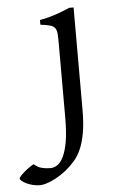

<svg xmlns="http://www.w3.org/2000/svg" viewBox="-169 -506 480 786"><g transform="rotate(-5 71.0 -112.5)"><path d="M163.6 -48.3Q163.6 7.8 156.5 47.1Q149.4 86.4 137 114Q124.5 141.6 107.4 160.6Q90.3 179.7 70.8 195.3Q57.6 205.6 43 214.6Q28.3 223.6 13.7 230.2Q-1 236.8 -13.9 240.5Q-26.9 244.1 -36.1 244.1Q-51.3 244.1 -65.7 240.5Q-80.1 236.8 -91.6 231.4Q-103 226.1 -110.1 220.2Q-117.2 214.4 -117.2 210.4Q-117.2 206.1 -110.1 198.5Q-103 190.9 -93.3 182.6Q-83.5 174.3 -73 167Q-62.5 159.7 -55.2 156.2Q-39.6 169.9 -22.9 174.1Q-6.3 178.2 12.2 178.2Q26.4 178.2 40.3 169.2Q54.2 160.2 65.4 137.7Q76.7 115.2 83.5 76.7Q90.3 38.1 90.3 -21V-327.1Q90.3 -352.1 89.1 -367.2Q87.9 -382.3 81.5 -390.9Q75.2 -399.4 61.3 -403.3Q47.4 -407.2 22 -410.2V-429.7Q42.5 -433.1 58.3 -437.5Q74.2 -441.9 88.6 -446.5Q103 -451.2 116.5 -456.8Q129.9 -462.4 145.5 -468.8H163.6Z"/></g></svg>

Font: Gentium Unicode
Style: Regular
Weight: 400
Version: Version 1.009